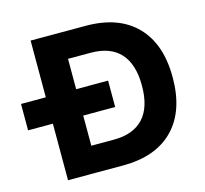

<svg xmlns="http://www.w3.org/2000/svg" viewBox="-102 -820 1000 935"><g transform="rotate(-15 398.0 -352.0)"><path d="M407 -704Q572 -704 661.5 -612.5Q751 -521 751 -352Q751 -183 661.5 -91.5Q572 0 407 0H129V-285H4V-418H129V-704ZM396 -133Q494 -133 545 -188Q596 -243 596 -352Q596 -460 545.5 -515.5Q495 -571 396 -571H282V-418H443V-285H282V-133Z"/></g></svg>

Font: CBA Beacon Sans Extra Bold
Style: Regular
Weight: 800
Designer: Wei Huang
Foundry: Wei Huang
Version: Version 1.002